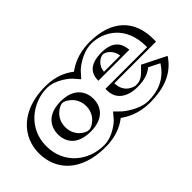

<svg xmlns="http://www.w3.org/2000/svg" viewBox="-60 -865 1216 1216"><g transform="rotate(-45 548.5 -256.5)"><path d="M246 -256C246 -327 299 -377 366 -377C432 -377 485 -327 485 -256C485 -186 435 -136 366 -136C294 -136 246 -186 246 -256ZM668 -330C671 -377 705 -413 766 -413C818 -413 855 -384 863 -330ZM1035 -232H663C663 -153 729 -126 774 -126C831 -126 856 -137 899 -183L1027 -119C969 -22 875 15 761 15C641 15 559 -66 559 -66C559 -66 491 15 364 15C179 15 61 -98 61 -256C61 -416 191 -528 364 -528C487 -528 558 -446 558 -446C558 -446 632 -528 761 -528C917 -528 1036 -436 1036 -256C1036 -249 1036 -238 1035 -232ZM231 -256C231 -178.3 286 -121 366 -121C443 -121 500 -178.1 500 -256C500 -335.1 440 -392 366 -392C291.1 -392 231 -335.2 231 -256ZM652 -315 653 -331C656.5 -385.8 698.1 -428 766 -428C824.5 -428 868.8 -393.3 877.8 -332.2L880.4 -315ZM1020.9 -247H648V-232C648 -141.9 724.6 -111 774 -111C830.1 -111 861.6 -123.4 902.2 -164.6L1005.4 -113C949.5 -31 866 0 761 0C648.7 0 570 -76.2 569.5 -76.7L558 -88.1L547.5 -75.7C546.4 -74.3 482.1 0 364 0C185.7 0 76 -107 76 -256C76 -406.5 197.5 -513 364 -513C478.5 -513 545.9 -437.1 546.7 -436.2L557.8 -423.4L569.1 -435.9C570.5 -437.4 640.7 -513 761 -513C910.3 -513 1021 -427.5 1021 -256C1021 -253.6 1021 -248.5 1020.9 -247ZM231 -256C231 -335.2 291.1 -392 366 -392C440 -392 500 -335.1 500 -256C500 -178.1 443 -121 366 -121C286 -121 231 -178.3 231 -256ZM652 -315H880.4L877.8 -332.2C868.8 -393.3 824.5 -428 766 -428C698.1 -428 656.5 -385.8 653 -331ZM1020.9 -247C1021 -248.5 1021 -253.6 1021 -256C1021 -427.5 910.3 -513 761 -513C640.7 -513 570.5 -437.4 569.1 -435.9L557.8 -423.4L546.7 -436.2C545.9 -437.1 478.5 -513 364 -513C197.5 -513 76 -406.5 76 -256C76 -107 185.7 0 364 0C482.1 0 546.4 -74.3 547.5 -75.7L558 -88.1L569.5 -76.7C570 -76.2 648.7 0 761 0C866 0 949.5 -31 1005.4 -113L902.2 -164.6C861.6 -123.4 830.1 -111 774 -111C724.6 -111 648 -141.9 648 -232V-247ZM246 -256C246 -186.1 294.1 -136 366 -136C434.9 -136 485 -186.1 485 -256C485 -327 432 -377 366 -377C299 -377 246 -327 246 -256ZM668 -330H863C855 -383.9 817.9 -413 766 -413C705.1 -413 671 -376.9 668 -330ZM364 -528C191 -528 61 -416 61 -256C61 -98.1 179 15 364 15C488.8 15 556.5 -63 559 -66C560.5 -64.5 641.9 15 761 15C869 15 958.5 -17.6 1017.8 -104.6L1027.5 -118.8L899.2 -182.9L891.5 -175.2C853 -136 827.4 -126 774 -126C729.1 -126 663 -153.1 663 -232H1035.7L1035.9 -246.8C1036 -248.4 1036 -253.5 1036 -256C1036 -435.9 916.9 -528 761 -528C634.2 -528 560.6 -448.9 558 -446C556.1 -448.2 485.5 -528 364 -528ZM206 -256C206 -189.6 243.9 -121 366 -121C485.4 -121 525 -189.6 525 -256C525 -323.6 482.7 -392 366 -392C248.5 -392 206 -323.6 206 -256ZM627 -315H905.3L902.9 -330.8C895.3 -382.2 863.1 -428 766 -428C658.1 -428 630.8 -374.5 628 -330.4ZM995.9 -247H623V-232C623 -153.7 685.8 -111 774 -111C837.5 -111 878.8 -125.3 910.4 -152.3L983.8 -115.6C926.2 -24.8 842.7 0 761 0C682.5 0 600.7 -67.1 596.4 -71.3L555.5 -111.6L520.9 -70.5C516.8 -65.7 448.4 0 364 0C226.4 0 101 -95.4 101 -256C101 -418.3 238.5 -513 364 -513C444.2 -513 516 -445.9 520 -441.4L557.2 -398.4L595.9 -441.2C600.1 -445.8 674 -513 761 -513C869.9 -513 996 -438.8 996 -256C996 -253.5 996 -249.4 995.9 -247ZM271 -256C271 -338.6 341.6 -377 366 -377C389.2 -377 460 -338.6 460 -256C460 -174.6 392.4 -136 366 -136C336.4 -136 271 -174.7 271 -256ZM838.1 -330H693C696.7 -387.8 745 -413 766 -413C779.7 -413 828.6 -394.2 838.1 -330ZM1060.9 -246.9C1061 -248.4 1061 -253.6 1061 -256C1061 -424.7 957.2 -528 761 -528C652.1 -528 588.6 -486.8 558.6 -464.5C529.8 -486.9 469.7 -528 364 -528C150.1 -528 36 -404.2 36 -256C36 -109.5 138.4 15 364 15C472.5 15 532.9 -26.3 560.9 -48.3C592.6 -26 656.9 15 761 15C894.3 15 987.3 -25.9 1044.2 -109.3L1048.9 -116.3L890.1 -195.7L864.7 -169.8C824.2 -128.7 804.6 -126 774 -126C768 -126 688 -141.2 688 -232H1060.7Z"/></g></svg>

Font: Hussar Outliner
Style: Regular
Weight: 700
Foundry: Cannot Into Space Fonts
Version: Version 0.92